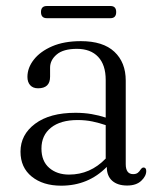

<svg xmlns="http://www.w3.org/2000/svg" viewBox="-20 -592 516 623"><path d="M46.5 -100Q46.5 -155 94 -190.5Q141.5 -226 225 -226Q252.5 -226 277.2 -221.8Q302 -217.5 323 -210.5V-332.5Q323 -381.5 298.5 -407.5Q274 -433.5 229.5 -433.5Q185.5 -433.5 164 -415.2Q142.5 -397 142.5 -372.5V-343Q142.5 -305.5 103.5 -305.5Q87 -305.5 78 -315.5Q69 -325.5 69 -342.5Q69 -372 89.8 -398.5Q110.5 -425 149.2 -441.8Q188 -458.5 242.5 -458.5Q314.5 -458.5 351.2 -424Q388 -389.5 388 -330.5V-59.5Q388 -27 412 -27Q421.5 -27 427 -31.2Q432.5 -35.5 436 -41.5Q441 -48.5 445.5 -48.5Q454.5 -48.5 454.5 -37Q454.5 -20.5 438.2 -5.2Q422 10 392.5 10Q361.5 10 344 -5.5Q326.5 -21 326.5 -50.5Q266.5 10.5 178.5 10.5Q119.5 10.5 83 -19Q46.5 -48.5 46.5 -100ZM114.5 -110Q114.5 -69 139.8 -47.2Q165 -25.5 204 -25.5Q273 -25.5 323 -77.5V-186Q302.5 -193 280 -197.8Q257.5 -202.5 232 -202.5Q176.5 -202.5 145.5 -177.8Q114.5 -153 114.5 -110ZM113 -553Q113 -572.5 132 -572.5H338.5Q357 -572.5 357 -553Q357 -533 338.5 -533H132Q113 -533 113 -553Z"/></svg>

Font: Fraunces 72pt Soft Light
Style: Regular
Weight: 300
Version: Version 1.000;[b76b70a41]